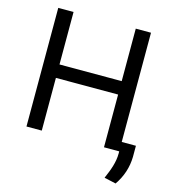

<svg xmlns="http://www.w3.org/2000/svg" viewBox="-130 -837 1040 1137"><g transform="rotate(15 390.0 -268.5)"><path d="M85.9 0H179.7V-323.2H561.1V0H654.5V12.8C654.5 68.2 635.3 117.2 611.2 173.3L682.9 189.3C721.2 134.2 740.1 74.2 741.5 10.7V-57.5H654.5V-727.3H561.1V-405.5H179.7V-727.3H85.9Z"/></g></svg>

Font: Margiela Sans Text
Style: Regular
Weight: 400
Designer: Stefan Endress, Andreas Faust
Version: Version 1.100;FEAKit 1.0